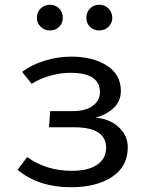

<svg xmlns="http://www.w3.org/2000/svg" viewBox="-20 -776 640 807"><path d="M286 -309Q339 -309 369.5 -331Q400 -353 400 -389Q400 -470 276 -470Q235 -470 192 -458Q149 -446 113 -424L73 -474Q113 -504 168 -521Q223 -538 279 -538Q370 -538 429 -500.5Q488 -463 488 -394Q488 -352 459 -323.5Q430 -295 381 -281Q413 -280 444.5 -265Q476 -250 496.5 -222Q517 -194 517 -157Q517 -76 451 -32.5Q385 11 278 11Q143 11 54 -62L94 -116Q175 -58 281 -58Q352 -58 389 -84Q426 -110 426 -155Q426 -241 292 -241H186L191 -309ZM135 -701Q135 -725 151 -740.5Q167 -756 190 -756Q213 -756 228.5 -740.5Q244 -725 244 -701Q244 -678 228.5 -663Q213 -648 190 -648Q167 -648 151 -663.5Q135 -679 135 -701ZM343 -701Q343 -725 358.5 -740.5Q374 -756 397 -756Q420 -756 436 -740.5Q452 -725 452 -701Q452 -679 436 -663.5Q420 -648 397 -648Q374 -648 358.5 -663Q343 -678 343 -701Z"/></svg>

Font: Fira Mono
Style: Regular
Weight: 400
Designer: Carrois Corporate & Edenspiekermann AG
Foundry: Carrois Corporate GbR & Edenspiekermann AG
Version: Version 3.206